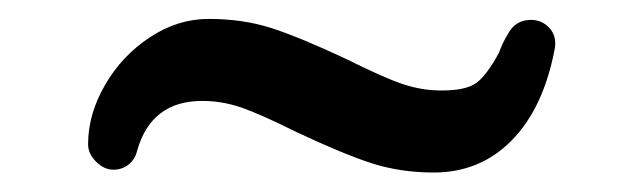

<svg xmlns="http://www.w3.org/2000/svg" viewBox="-20 -379 663 199"><path d="M287.1 -242.2Q250 -260.7 230 -267.6Q210 -274.4 189.5 -274.4Q136.7 -274.4 122.1 -222.7Q120.1 -213.9 113.3 -208.5Q106.4 -203.1 97.7 -203.1Q87.9 -203.1 79.6 -211.4Q71.3 -219.7 71.3 -229.5Q71.3 -260.7 88.9 -291Q106.4 -321.3 135.3 -340.3Q164.1 -359.4 196.3 -359.4Q231.4 -359.4 260.7 -350.1Q290 -340.8 339.8 -317.4Q377 -298.8 397 -292Q417 -285.2 437.5 -285.2Q462.9 -285.2 473.6 -293Q484.4 -300.8 497.1 -324.2Q501 -335 505.9 -342.8Q513.7 -358.4 530.3 -358.4Q542 -358.4 549.8 -349.6Q557.6 -340.8 554.7 -327.1Q543 -266.6 510.3 -233.4Q477.5 -200.2 429.7 -200.2Q395.5 -200.2 366.2 -209.5Q336.9 -218.8 287.1 -242.2Z"/></svg>

Font: jf-openhuninn-2.1
Style: Regular
Weight: 400
Designer: [Kosugi Maru]
Designed by MOTOYA      

[Varela Round]
Joe Prince (Latin component); Avraham Cornfeld (Hebrew component)
Foundry: justfont Co., Ltd.
Version: 2.1